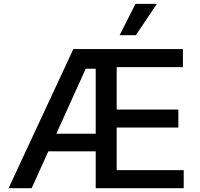

<svg xmlns="http://www.w3.org/2000/svg" viewBox="-20 -984 1044 1004"><path d="M800.4 -963.8 690.3 -800.1H605.5L688.6 -963.8ZM590.2 -94.5H940.7V0H480.5V-192.5H232.6L145.6 0H24.9L363.6 -727.3H936.4V-632.8H590.2V-411.2H912.6V-317.1H590.2ZM274.5 -284.8H480.5V-624.6H428.3Z"/></svg>

Font: TID UI Medium
Style: Regular
Weight: 500
Designer: The TID Project Authors
Foundry: Bakken & Bæck
Version: Version 1.001;hotconv 1.0.109;makeotfexe 2.5.65596